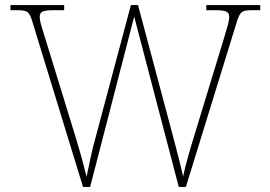

<svg xmlns="http://www.w3.org/2000/svg" viewBox="-20 -734 1061 754"><path d="M108 -646 306 0H334L507 -669L682 0H710L909 -645C923 -690 929 -694 974 -694H1002V-714H790V-694H825C875 -694 880 -685 880 -666C880 -652 874 -632 863 -595L744 -205C726 -147 708 -84 699 -41C688 -92 674 -143 657 -208L522 -714H494L354 -189C339 -135 332 -96 320 -40C305 -100 298 -126 279 -189L154 -595C142 -633 136 -653 136 -666C136 -685 141 -694 191 -694H232V-714H21V-694H43C88 -694 95 -690 108 -646Z"/></svg>

Font: Noto Serif Georgian Thin
Style: Regular
Weight: 100
Designer: Monotype Design Team, Akaki Razmadze
Foundry: Google LLC
Version: Version 2.003